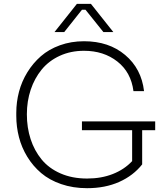

<svg xmlns="http://www.w3.org/2000/svg" viewBox="-20 -964 871 1001"><path d="M314.9 -796.9H264.2L380.9 -943.8H454.1L570.8 -796.9H519L425.8 -913.1H407.2ZM434.1 17.1Q360.4 17.1 298.8 -4.2Q237.3 -25.4 194.6 -61.8Q151.9 -98.1 122.3 -146.5Q92.8 -194.8 78.9 -248.8Q64.9 -302.7 64.9 -359.9V-376Q64.9 -432.1 79.1 -485.8Q93.3 -539.6 122.6 -587.2Q151.9 -634.8 193.1 -670.9Q234.4 -707 292.5 -728Q350.6 -749 418 -749Q547.4 -749 632.3 -677.5Q717.3 -606 731 -488.8H675.8Q663.1 -587.4 591.8 -643.3Q520.5 -699.2 418 -699.2Q348.6 -699.2 291.7 -673.1Q234.9 -647 197.5 -601.6Q160.2 -556.2 140.1 -496.3Q120.1 -436.5 120.1 -368.2Q120.1 -298.8 139.6 -238.8Q159.2 -178.7 197 -132.6Q234.9 -86.4 295.7 -59.8Q356.4 -33.2 434.1 -33.2Q508.3 -33.2 568.4 -56.9Q628.4 -80.6 668.9 -124V-285.2H407.2V-331.1H789.1V-285.2H721.2V-106.9Q674.8 -48.3 601.6 -15.6Q528.3 17.1 434.1 17.1Z"/></svg>

Font: Sora ExtraLight
Style: Regular
Weight: 200
Designer: Jonathan Barnbrook, Julián Moncada
Foundry: Barnbrook Fonts
Version: Version 2.000